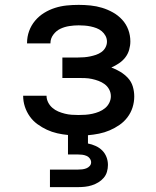

<svg xmlns="http://www.w3.org/2000/svg" viewBox="-20 -548 640 788"><path d="M185 220V148H300Q309 148 317.5 147Q326 146 334 143Q342 140 348 133.5Q354 127 354 118Q354 110 348.5 102.5Q343 95 334.5 91.5Q326 88 317.5 87Q309 86 300 86H259V6Q237 4 215 -1Q193 -6 172.5 -15.5Q152 -25 133.5 -38.5Q115 -52 102 -70.5Q89 -89 82 -110.5Q75 -132 75 -155H171Q171 -141 177.5 -128Q184 -115 195 -105.5Q206 -96 219 -90.5Q232 -85 246 -81.5Q260 -78 274 -77Q288 -76 302 -76Q317 -76 331 -77Q345 -78 359 -81Q373 -84 386.5 -89.5Q400 -95 411 -104Q422 -113 428.5 -126Q435 -139 435 -153Q435 -168 428 -181Q421 -194 409.5 -202.5Q398 -211 384.5 -216Q371 -221 357 -224Q343 -227 328.5 -227.5Q314 -228 300 -228H236V-312H300Q313 -312 325.5 -313Q338 -314 350 -316.5Q362 -319 374 -323Q386 -327 396.5 -334.5Q407 -342 413 -353.5Q419 -365 419 -377Q419 -390 413 -401Q407 -412 397.5 -420Q388 -428 376 -432.5Q364 -437 352 -439.5Q340 -442 327.5 -443Q315 -444 303 -444Q284 -444 264.5 -441Q245 -438 228 -430Q211 -422 199 -406Q187 -390 187 -371V-370H91V-372Q91 -397 99.5 -420.5Q108 -444 124 -463Q140 -482 161 -495Q182 -508 205.5 -515.5Q229 -523 253.5 -525.5Q278 -528 303 -528Q327 -528 351.5 -525.5Q376 -523 399 -516Q422 -509 443.5 -497Q465 -485 481.5 -467Q498 -449 506.5 -426Q515 -403 515 -378Q515 -361 510 -343.5Q505 -326 494 -312Q483 -298 468 -288Q453 -278 437 -271Q456 -264 473.5 -253.5Q491 -243 505 -228Q519 -213 525 -193Q531 -173 531 -152Q531 -129 524 -107Q517 -85 503 -66.5Q489 -48 470 -35Q451 -22 430 -13Q409 -4 386.5 0.5Q364 5 341 7V41Q357 44 372.5 51Q388 58 399.5 69.5Q411 81 417 96.5Q423 112 423 129Q423 143 419 157Q415 171 405.5 182Q396 193 383.5 200.5Q371 208 357 212.5Q343 217 328.5 218.5Q314 220 300 220Z"/></svg>

Font: Iosevka Fixed Medium Extended
Style: Regular
Weight: 500
Width: 7
Monospace: yes
Designer: Belleve Invis
Foundry: Belleve Invis
Version: Version 24.1.1; ttfautohint (v1.8.4)